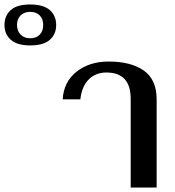

<svg xmlns="http://www.w3.org/2000/svg" viewBox="-268 -838 780 858"><path d="M-248 -726Q-248 -768 -220 -793Q-192 -818 -133 -818Q-74 -818 -45.5 -793Q-17 -768 -17 -726Q-17 -685 -45.5 -660Q-74 -635 -133 -635Q-191 -635 -219.5 -660Q-248 -685 -248 -726ZM-75 -726Q-75 -753 -90.5 -769Q-106 -785 -133 -785Q-160 -785 -176 -769Q-192 -753 -192 -726Q-192 -700 -176 -683.5Q-160 -667 -133 -667Q-106 -667 -90.5 -683Q-75 -699 -75 -726ZM316 -397Q316 -514 207 -514Q160 -514 129 -483.5Q98 -453 91 -394H12Q17 -473 74.5 -518Q132 -563 217 -563Q318 -563 375 -522.5Q432 -482 432 -394V0H316Z"/></svg>

Font: Taviraj Medium
Style: Regular
Weight: 500
Designer: Katatrad Team
Foundry: CadsonDemak
Version: Version 1.030